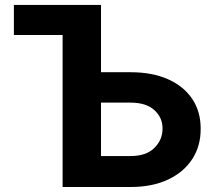

<svg xmlns="http://www.w3.org/2000/svg" viewBox="-20 -747 862 767"><path d="M35.5 -607.2V-727.3H383.5V-458.5H501.8Q588.1 -458.5 650.9 -430.6Q713.8 -402.7 747.9 -351.9Q782 -301.1 781.6 -232.2Q782 -163.7 747.9 -111.3Q713.8 -58.9 650.9 -29.5Q588.1 0 501.8 0H230.1V-607.2ZM383.5 -337V-123.6H501.8Q563.9 -123.6 596.8 -156.2Q629.6 -188.9 629.3 -233.7Q629.6 -277 596.8 -307Q563.9 -337 501.8 -337Z"/></svg>

Font: Inter UI
Style: Bold
Weight: 700
Designer: Rasmus Andersson
Foundry: rsms
Version: 3.2;8d6f07862